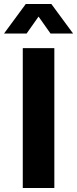

<svg xmlns="http://www.w3.org/2000/svg" viewBox="-37 -941 386 961"><path d="M-17 -773 92 -921H220L329 -773H216L156 -858L96 -773ZM77 0V-700H235V0Z"/></svg>

Font: Trueno
Style: SBd
Weight: 600
Designer: Julieta Ulanovsky
Foundry: Julieta Ulanovsky
Version: Version 3.001b